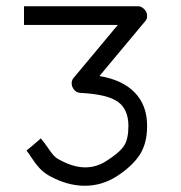

<svg xmlns="http://www.w3.org/2000/svg" viewBox="-20 -490 580 616"><path d="M88 -26 111 -46Q122 -33 133.2 -16.5Q144.5 0 151.5 8Q158.5 16 168 21Q214 47 254 47Q289.5 47 322 26Q363.5 -0.5 377.8 -22Q392 -43.5 392 -86Q392 -138.5 358.8 -163Q325.5 -187.5 238 -192Q226 -192.5 218 -201.8Q210 -211 210 -223V-226Q211.5 -235.5 217 -241L358 -410H57V-440V-470H422Q431.5 -470 439 -464Q452 -454 452 -439Q452 -428 445 -421L299 -246Q372.5 -234 412.2 -193.2Q452 -152.5 452 -86Q452 -29 427.5 7.8Q403 44.5 354 76Q306.5 106 252 106Q196 106 138 74Q119.5 63.5 106.5 49.2Q93.5 35 82.2 17.5Q71 0 65 -7Z"/></svg>

Font: 3270 Nerd Font
Style: Regular
Weight: 400
Monospace: yes
Version: Version 3.0.1;Nerd Fonts 3.3.0